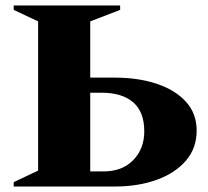

<svg xmlns="http://www.w3.org/2000/svg" viewBox="-20 -680 757 700"><path d="M398 0H30V-16L119 -58V-602L30 -644V-660H418V-644L309 -602V-397H398Q484 -397 551.5 -374.5Q619 -352 658 -309Q697 -266 697 -204Q697 -140 658 -94.5Q619 -49 551.5 -24.5Q484 0 398 0ZM350 -342H309V-55H357Q426 -55 466 -96.5Q506 -138 506 -201Q506 -272 465.5 -307Q425 -342 350 -342Z"/></svg>

Font: Spectral SC ExtraBold
Style: Regular
Weight: 800
Designer: Jean-Baptiste Levee
Foundry: Production Type
Version: Version 2.001